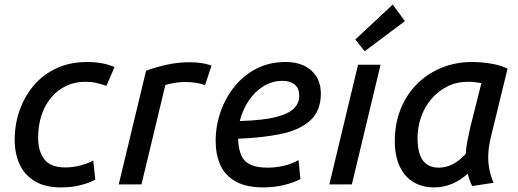

<svg xmlns="http://www.w3.org/2000/svg" viewBox="-20 -803 2256 836"><path d="M245 13Q176 13 131.5 -14Q87 -41 65.5 -87.5Q44 -134 44 -194Q44 -262 65.5 -323Q87 -384 127.5 -431.5Q168 -479 226.5 -506Q285 -533 359 -533Q394 -533 423.5 -527.5Q453 -522 479 -511L443 -429Q421 -437 399 -442Q377 -447 352 -447Q305 -447 267 -428.5Q229 -410 201.5 -376.5Q174 -343 160 -299Q146 -255 146 -204Q146 -145 173 -109.5Q200 -74 264 -74Q301 -74 335.5 -84Q370 -94 386 -104L395 -21Q372 -8 333.5 2.5Q295 13 245 13Z M497 0 616 -495Q656 -510 705 -521Q754 -532 807 -532Q830 -532 855.5 -528.5Q881 -525 901 -517L873 -433Q853 -439 833 -442.5Q813 -446 786 -446Q765 -446 742.5 -442.5Q720 -439 700 -433L596 0Z M1127 13Q1051 13 1005 -13.5Q959 -40 939 -85.5Q919 -131 919 -189Q919 -254 940 -315Q961 -376 1000.5 -425.5Q1040 -475 1096.5 -504Q1153 -533 1224 -533Q1294 -533 1335.5 -496Q1377 -459 1377 -395Q1377 -321 1331.5 -279Q1286 -237 1204.5 -220Q1123 -203 1017 -199Q1017 -196 1017 -193Q1017 -190 1017 -188Q1020 -149 1032 -123.5Q1044 -98 1071.5 -85.5Q1099 -73 1146 -73Q1180 -73 1215 -81Q1250 -89 1280 -106L1288 -23Q1257 -7 1215 3Q1173 13 1127 13ZM1024 -276Q1126 -279 1182 -293.5Q1238 -308 1260.5 -331.5Q1283 -355 1283 -385Q1283 -418 1263.5 -434.5Q1244 -451 1210 -451Q1165 -451 1127 -427.5Q1089 -404 1062.5 -364Q1036 -324 1024 -276Z M1414 0 1539 -521H1637L1512 0ZM1568 -580 1527 -631 1690 -783 1743 -711Z M1870 13Q1818 13 1779.5 -10.5Q1741 -34 1720 -79.5Q1699 -125 1699 -188Q1699 -264 1724 -327Q1749 -390 1794.5 -436Q1840 -482 1901.5 -507.5Q1963 -533 2036 -533Q2054 -533 2079.5 -531Q2105 -529 2134 -523Q2163 -517 2190 -504L2118 -209Q2109 -173 2106.5 -139.5Q2104 -106 2109.5 -73Q2115 -40 2129 -7L2036 7Q2030 -5 2025 -18.5Q2020 -32 2017 -47Q1985 -18 1948 -2.5Q1911 13 1870 13ZM1889 -73Q1922 -73 1951 -88Q1980 -103 2008 -133Q2009 -159 2015.5 -191Q2022 -223 2028 -250L2076 -441Q2060 -444 2046.5 -445.5Q2033 -447 2018 -447Q1968 -447 1927.5 -426.5Q1887 -406 1857.5 -371Q1828 -336 1813 -292Q1798 -248 1798 -201Q1798 -156 1809 -127.5Q1820 -99 1840.5 -86Q1861 -73 1889 -73Z"/></svg>

Font: Ubuntu Sans Medium
Style: Italic
Weight: 500
Italic angle: -13.5°
Designer: Dalton Maag Ltd
Foundry: Dalton Maag Ltd
Version: Version 1.006